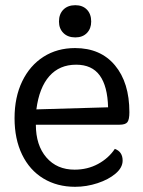

<svg xmlns="http://www.w3.org/2000/svg" viewBox="-20 -707 552 739"><path d="M36 -252Q36 -333 65.5 -394Q95 -455 147.5 -488.5Q200 -522 269 -522Q367 -522 422.5 -455.5Q478 -389 478 -275Q478 -247 470.5 -237Q463 -227 440 -227H118Q118 -148 158.5 -101Q199 -54 267 -54Q317 -54 357.5 -76Q398 -98 422 -134Q452 -123 452 -89Q452 -62 425 -39Q398 -16 355.5 -2Q313 12 269 12Q200 12 147 -20Q94 -52 65 -112Q36 -172 36 -252ZM396 -294Q394 -375 364 -416.5Q334 -458 273 -458Q209 -458 170 -414Q131 -370 120 -286ZM207 -624Q207 -653 224 -670Q241 -687 270 -687Q298 -687 314.5 -670Q331 -653 331 -624Q331 -597 314.5 -580Q298 -563 270 -563Q241 -563 224 -580Q207 -597 207 -624Z"/></svg>

Font: Thasadith
Style: Bold
Weight: 700
Designer: Cadson Demak Co.,Ltd.
Foundry: Cadson Demak Co.,Ltd.
Version: Version 1.000; ttfautohint (v1.6)